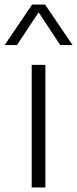

<svg xmlns="http://www.w3.org/2000/svg" viewBox="-54 -828 340 848"><path d="M86 0V-541.5H146.5V0ZM-33.5 -629 88 -808H145L266.5 -629H212L116.5 -773.5L21 -629Z"/></svg>

Font: Encode Sans SemiExpanded SemiExpanded Light
Style: Regular
Weight: 300
Width: 6
Designer: Multiple Designers
Foundry: Impallari Type
Version: Version 3.000; ttfautohint (v1.8.3) -l 8 -r 50 -G 200 -x 14 